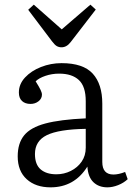

<svg xmlns="http://www.w3.org/2000/svg" viewBox="-20 -790 568 824"><path d="M197 14Q133 14 94.5 -21Q56 -56 56 -119Q56 -175 83.5 -209Q111 -243 174.5 -260Q238 -277 348 -282V-356Q348 -419 318.5 -446.5Q289 -474 234 -474Q203 -474 175 -464.5Q147 -455 133 -441Q148 -417 154 -404.5Q160 -392 160 -384Q160 -367 145.5 -355.5Q131 -344 111 -344Q88 -344 74.5 -356.5Q61 -369 61 -393Q61 -429 87.5 -457.5Q114 -486 156 -502.5Q198 -519 244 -519Q337 -519 378 -474Q419 -429 419 -345V-95Q419 -41 467 -41Q489 -41 517 -52L528 -21Q511 -5 487 4.5Q463 14 441 14Q404 14 381 -8Q358 -30 355 -75Q299 14 197 14ZM222 -42Q255 -42 284 -56.5Q313 -71 330.5 -96.5Q348 -122 348 -156V-237Q232 -235 181 -210Q130 -185 130 -129Q130 -84 154.5 -63Q179 -42 222 -42ZM244 -587Q233 -587 224 -592Q215 -597 203 -613L101 -748L125 -770L245 -664L368 -770L391 -749L283 -609Q266 -587 244 -587Z"/></svg>

Font: Literata 12pt Light
Style: Regular
Weight: 300
Designer: Latin by Veronika Burian and Jose Scaglione. Greek by Irene Vlachou. Cyrillic by Vera Evstafieva.
Foundry: TypeTogether
Version: Version 3.002